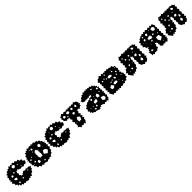

<svg xmlns="http://www.w3.org/2000/svg" viewBox="603 -2514 4507 4507"><g transform="rotate(-45 2857.0 -260.0)"><path d="M278 -1 247 15 223 -10 190 13 177 -25 127 -16 113 -65 76 -60 83 -97 40 -113 51 -157 7 -188 40 -232 6 -252 39 -272 18 -306 44 -336 30 -379 69 -403 55 -443 98 -442 111 -483 155 -485 171 -514 203 -505 225 -548 262 -517 287 -544 314 -520 351 -550 382 -514 423 -532 448 -495 500 -505 517 -455H568L564 -405L608 -379L593 -331L563 -309L528 -319L488 -294L449 -319L408 -305L369 -323L337 -332L335 -365L313 -329L273 -343L291 -315L265 -295L288 -260L265 -224L297 -198L288 -158L314 -190L336 -155L341 -185L369 -198L407 -226L449 -201L484 -224L520 -201L550 -217L580 -200L619 -188L588 -162L590 -123L556 -105L541 -60L494 -48L477 -1L429 -18L416 14L390 -7L352 22ZM356 -480 304 -505 265 -468 289 -423 338 -427ZM427 -431 419 -442 400 -441 404 -423 420 -417ZM207 -431 198 -441 192 -430 195 -422 205 -420ZM238 -360 213 -368 200 -350 210 -332 232 -335ZM459 -356 444 -353 448 -340 459 -332 464 -345ZM141 -341 107 -320 118 -286 148 -288 162 -312ZM189 -219 151 -239 107 -232 128 -192 169 -171ZM508 -173 492 -182 482 -162 498 -153 510 -160ZM310 -124 281 -126 271 -106 284 -93 302 -97ZM182 -100 158 -115 144 -96V-72L175 -70Z M887 -3 856 25 835 -11 786 6 761 -40 708 -38 704 -90 668 -110 674 -151 643 -174 664 -206 643 -225 662 -246 634 -268 662 -290 629 -313 666 -330 648 -362 679 -381 677 -427 720 -445 721 -493 768 -482 771 -523 804 -498 824 -541 863 -514 903 -539 947 -520 969 -549 987 -518 1034 -537 1070 -502 1113 -513 1132 -473 1176 -470 1182 -427 1219 -412 1210 -373 1250 -362 1220 -334 1249 -315 1224 -290 1257 -260 1224 -230 1252 -187 1213 -155 1223 -113 1184 -93 1179 -53 1139 -48 1113 -3 1062 -14 1039 16 1007 -3 977 26ZM857 -467 850 -477 836 -474 839 -461 852 -454ZM905 -467 872 -456 882 -424 911 -419 921 -444ZM1102 -432 1050 -408 1057 -362 1097 -342 1127 -381ZM877 -394 862 -395 864 -380 876 -374 885 -385ZM980 -152 977 -175 995 -189 986 -210 998 -229 980 -250 999 -270 980 -290 997 -311 982 -328 990 -350 963 -351V-377L943 -363L923 -377L920 -353L896 -350L910 -327L889 -311L900 -290L887 -270L904 -250L888 -229L899 -210L891 -189L913 -177L906 -152L931 -167ZM779 -326H763L753 -313L766 -304L778 -310ZM1132 -317 1126 -312 1128 -306 1134 -305 1137 -311ZM727 -289 701 -293 692 -267 713 -257 732 -266ZM1134 -229 1073 -242 1031 -168 1108 -113 1169 -173ZM767 -200 742 -193 738 -170 759 -158 782 -175ZM705 -156 695 -161 687 -149 699 -144 709 -146ZM859 -126 835 -157 795 -134 805 -85H855ZM977 -55 957 -67 943 -60 937 -39 962 -34Z M1542 -1 1511 15 1487 -10 1454 13 1441 -25 1391 -16 1377 -65 1340 -60 1347 -97 1304 -113 1315 -157 1271 -188 1304 -232 1270 -252 1303 -272 1282 -306 1308 -336 1294 -379 1333 -403 1319 -443 1362 -442 1375 -483 1419 -485 1435 -514 1467 -505 1489 -548 1526 -517 1551 -544 1578 -520 1615 -550 1646 -514 1687 -532 1712 -495 1764 -505 1781 -455H1832L1828 -405L1872 -379L1857 -331L1827 -309L1792 -319L1752 -294L1713 -319L1672 -305L1633 -323L1601 -332L1599 -365L1577 -329L1537 -343L1555 -315L1529 -295L1552 -260L1529 -224L1561 -198L1552 -158L1578 -190L1600 -155L1605 -185L1633 -198L1671 -226L1713 -201L1748 -224L1784 -201L1814 -217L1844 -200L1883 -188L1852 -162L1854 -123L1820 -105L1805 -60L1758 -48L1741 -1L1693 -18L1680 14L1654 -7L1616 22ZM1620 -480 1568 -505 1529 -468 1553 -423 1602 -427ZM1691 -431 1683 -442 1664 -441 1668 -423 1684 -417ZM1471 -431 1462 -441 1456 -430 1459 -422 1469 -420ZM1502 -360 1477 -368 1464 -350 1474 -332 1496 -335ZM1723 -356 1708 -353 1712 -340 1723 -332 1728 -345ZM1405 -341 1371 -320 1382 -286 1412 -288 1426 -312ZM1453 -219 1415 -239 1371 -232 1392 -192 1433 -171ZM1772 -173 1756 -182 1746 -162 1762 -153 1774 -160ZM1574 -124 1545 -126 1535 -106 1548 -93 1566 -97ZM1446 -100 1422 -115 1408 -96V-72L1439 -70Z M2071 -23 2032 -44 2071 -67 2051 -95 2071 -123 2050 -151 2071 -179 2035 -219 2071 -259 2042 -301 2071 -343 2046 -327 2035 -355 2013 -329 1992 -355 1966 -328 1940 -355 1906 -376 1911 -415 1887 -434 1911 -454 1901 -495 1940 -510 1976 -541 2012 -510 2052 -533 2092 -510 2130 -533 2168 -510 2191 -540 2215 -510 2239 -535 2263 -510 2297 -531 2331 -510 2367 -541 2403 -510 2435 -506 2440 -473 2465 -454 2440 -434 2475 -411 2440 -388 2447 -356 2415 -355 2377 -318 2340 -355 2314 -322 2280 -347 2310 -305 2280 -263 2318 -231 2280 -199 2318 -171 2280 -143 2315 -111 2280 -79 2286 -40 2259 -10 2235 28 2211 -10 2170 14 2128 -10 2108 29ZM2146 -468 2111 -489 2064 -465 2093 -415 2140 -426ZM2259 -467 2237 -482 2206 -469 2217 -431 2259 -430ZM2358 -474 2327 -457 2321 -427 2354 -407 2376 -440ZM2017 -436 1983 -468 1947 -448 1952 -411 1987 -406ZM2060 -397 2041 -396 2029 -381 2045 -369 2063 -376ZM2231 -355 2208 -373 2167 -363 2181 -314 2221 -327ZM2252 -187 2187 -234 2151 -175 2158 -113 2228 -118ZM2106 -141H2098L2090 -135L2098 -128L2104 -133Z M2617 -7 2579 -1 2558 -32 2517 -26 2520 -67 2479 -68 2500 -102 2463 -135 2494 -173 2477 -214 2519 -228 2532 -266 2572 -271 2598 -298 2636 -297 2658 -316 2687 -309 2703 -337 2727 -316 2743 -342 2766 -322 2780 -356H2817L2778 -361L2773 -400L2764 -365L2729 -376L2713 -349L2688 -368L2657 -354L2625 -368L2589 -352L2554 -368L2530 -367L2528 -391L2509 -430L2552 -437L2570 -476L2612 -484L2627 -516L2660 -504L2687 -542L2727 -517L2747 -546L2771 -520L2798 -545L2823 -518L2846 -540L2863 -513L2900 -534L2921 -497L2960 -510L2969 -470L3005 -467V-432L3039 -419L3027 -385L3067 -373L3035 -346L3056 -323L3037 -298L3064 -266L3037 -234L3071 -210L3037 -186L3060 -161L3037 -135L3064 -105L3037 -75L3044 -37L3016 -10L2992 23L2968 -10L2936 10L2905 -10L2870 20L2836 -12L2822 -19L2821 -9L2779 -30L2775 6L2743 -11L2716 30ZM2884 -469 2867 -465 2865 -446 2886 -430 2902 -455ZM3015 -384 2987 -399 2970 -369 2992 -350 3020 -355ZM2826 -298 2813 -301 2803 -291 2812 -280 2822 -287ZM2998 -294 2984 -299 2966 -291 2978 -272 2994 -280ZM2901 -297 2850 -265 2857 -207 2917 -198 2927 -250ZM2735 -274 2724 -297 2692 -292 2693 -256 2724 -251ZM2799 -244 2789 -246V-235L2796 -230L2803 -236ZM2788 -140 2792 -162 2813 -171 2805 -193 2820 -211 2804 -209 2801 -224 2785 -209 2764 -216 2748 -201 2726 -205 2720 -184 2699 -178 2722 -164 2708 -141 2731 -149ZM2983 -145 2912 -162 2898 -87 2954 -48 3002 -90ZM2639 -145 2628 -139 2633 -127 2648 -123 2650 -138ZM2565 -141 2553 -140 2555 -128 2567 -124 2574 -135ZM2731 -99 2711 -109 2689 -96 2698 -65 2728 -75ZM2650 -70H2623L2625 -40L2650 -32L2666 -52Z M3142 -43 3121 -77 3142 -111 3106 -133 3142 -154 3112 -194 3142 -234 3111 -264 3142 -294 3122 -330 3142 -366 3118 -389 3142 -413 3106 -449 3142 -485 3159 -511 3191 -510 3230 -549 3270 -510 3301 -544 3333 -510 3359 -530 3384 -510 3412 -535 3440 -510 3473 -537 3500 -505 3535 -522 3560 -493 3606 -509 3621 -462 3669 -450 3663 -400 3682 -364 3661 -328 3672 -285 3628 -278 3670 -264 3669 -221 3699 -196 3687 -159 3706 -134 3681 -116 3694 -69 3645 -63 3629 -19 3582 -29 3554 3 3516 -15 3477 12 3436 -10 3406 26 3377 -10 3353 23 3329 -10 3305 18 3282 -10 3240 16 3199 -10 3179 18ZM3341 -489 3327 -478 3325 -455 3347 -461 3357 -477ZM3520 -456 3509 -455 3502 -448 3510 -442 3521 -443ZM3637 -439 3624 -431 3623 -420 3634 -414 3642 -424ZM3283 -407 3274 -424 3255 -413 3257 -393H3275ZM3530 -420H3505L3510 -396L3524 -391L3542 -400ZM3223 -391 3211 -406 3190 -401 3191 -378 3213 -370ZM3386 -322 3406 -339 3426 -322 3442 -339 3465 -334 3453 -355 3469 -373 3443 -367 3434 -393 3414 -383 3394 -393 3374 -382 3354 -393 3367 -373 3346 -361 3364 -342ZM3328 -378 3310 -389 3298 -369 3314 -354 3330 -363ZM3610 -341 3593 -361 3571 -349 3579 -331 3597 -319ZM3568 -294 3547 -303 3539 -280 3556 -269 3577 -274ZM3483 -274 3454 -283 3447 -254 3464 -228 3503 -242ZM3405 -268H3387L3372 -254L3389 -242L3401 -251ZM3335 -252 3320 -242 3322 -219 3342 -226 3357 -244ZM3644 -206 3637 -214 3620 -215 3625 -197 3641 -191ZM3386 -127 3406 -141 3426 -127 3441 -146 3464 -139 3457 -160 3469 -178 3445 -176 3434 -198 3414 -188 3394 -198 3374 -183 3354 -198 3366 -178 3346 -166 3362 -147ZM3289 -191 3230 -161 3237 -104 3289 -91 3335 -136ZM3519 -156 3512 -161 3501 -158 3508 -148 3517 -147ZM3571 -81 3558 -86 3548 -79 3550 -64 3566 -66Z M3766 -43 3741 -77 3766 -110 3731 -139 3768 -166 3786 -208 3832 -214 3814 -256 3843 -293 3817 -327 3843 -361 3809 -397 3843 -433 3828 -477 3860 -510 3880 -542 3900 -510 3920 -533 3940 -510 3974 -544 4008 -510 4032 -530 4056 -510 4092 -534 4128 -510 4158 -533 4188 -510 4208 -530 4228 -510 4250 -537 4272 -510 4311 -519 4333 -485 4368 -465 4333 -445 4362 -405 4333 -366 4362 -324 4333 -282 4356 -242 4333 -202 4361 -162 4333 -123 4366 -97 4333 -71 4329 -34 4300 -10 4272 14 4244 -10 4205 22 4165 -10 4131 -18 4120 -51 4099 -87 4120 -123 4102 -155 4120 -187 4095 -227 4120 -267 4106 -293 4120 -319 4084 -320 4082 -355 4065 -321 4043 -351 4065 -317 4043 -284 4064 -253 4040 -223 4055 -189 4033 -159 4042 -118 4010 -91 4000 -44 3953 -36 3934 -2 3899 -18 3882 21 3856 -13 3821 26ZM4253 -474 4214 -483 4211 -442 4239 -421 4275 -441ZM3907 -460 3888 -451 3891 -432 3909 -423 3920 -443ZM4074 -405 4049 -408 4042 -379 4069 -373 4088 -387ZM4199 -391 4190 -397 4174 -393 4184 -379 4199 -376ZM3963 -383 3938 -396 3925 -367 3945 -353 3964 -362ZM4020 -320 4001 -324 3993 -306 4006 -288 4025 -301ZM4225 -311 4183 -314 4156 -281 4189 -254 4221 -271ZM4283 -221 4263 -252 4241 -222V-192L4277 -188ZM3945 -221 3925 -242 3905 -226 3901 -200H3928ZM4031 -206 4024 -214 4015 -210 4016 -202 4025 -198ZM4243 -161 4203 -130 4205 -96 4242 -73 4262 -114ZM3916 -140 3894 -127 3897 -105 3923 -89 3939 -119ZM3851 -101 3841 -102 3834 -94 3842 -86 3852 -90Z M4468 -64 4449 -102 4491 -105 4480 -138 4513 -147 4505 -193H4546L4532 -206L4489 -221L4480 -266L4440 -289L4465 -328L4440 -364L4473 -392L4454 -437L4503 -444L4520 -482L4561 -487L4571 -519L4599 -500L4636 -531L4679 -510L4699 -549L4719 -510L4761 -545L4803 -510L4839 -543L4875 -510L4905 -543L4935 -510L4968 -534L4988 -497L5009 -456L4988 -413L5016 -393L4988 -374L5013 -332L4988 -290L5010 -260L4988 -230L5014 -190L4988 -150L5023 -121L4988 -91L5026 -71L4988 -51L5004 -27L4980 -12L4949 23L4916 -10L4882 12L4849 -10L4817 19L4771 -18L4755 -38L4769 -59L4752 -84L4769 -110L4752 -131L4769 -153L4741 -136L4720 -161L4705 -151V-148L4706 -114L4681 -91L4699 -43L4652 -23L4634 5L4605 -10L4585 14L4565 -10L4531 22L4497 -10L4477 12ZM4822 -474 4811 -485 4801 -476 4804 -467 4814 -462ZM4963 -436 4926 -482 4864 -466 4873 -404 4932 -379ZM4600 -475 4582 -465 4580 -445 4602 -439 4618 -459ZM4733 -461 4696 -475 4673 -439 4700 -407 4728 -428ZM4615 -398 4578 -402 4561 -373 4585 -351 4610 -365ZM4735 -290 4754 -305 4774 -290 4762 -310 4774 -330 4759 -349 4774 -369 4753 -358 4746 -381 4727 -364 4707 -381 4690 -361 4668 -374 4675 -348 4649 -340 4669 -326 4661 -303 4685 -310ZM4828 -362 4809 -354 4804 -327 4833 -325 4850 -347ZM4521 -352 4515 -358 4510 -350 4515 -344 4524 -343ZM4583 -295 4578 -303 4572 -298 4570 -290 4579 -289ZM4942 -287 4931 -302 4914 -294 4921 -279 4932 -277ZM4707 -275 4690 -257 4682 -232 4709 -235 4729 -253ZM4908 -241 4824 -238 4818 -172 4854 -107 4934 -152ZM4641 -210 4633 -218 4623 -211 4628 -201 4637 -202ZM4564 -104 4538 -109 4520 -83 4546 -66 4580 -73ZM4912 -75 4901 -79 4892 -75V-61H4908Z M5085 -43 5060 -77 5085 -110 5050 -139 5087 -166 5105 -208 5151 -214 5133 -256 5162 -293 5136 -327 5162 -361 5128 -397 5162 -433 5147 -477 5179 -510 5199 -542 5219 -510 5239 -533 5259 -510 5293 -544 5327 -510 5351 -530 5375 -510 5411 -534 5447 -510 5477 -533 5507 -510 5527 -530 5547 -510 5569 -537 5591 -510 5630 -519 5652 -485 5687 -465 5652 -445 5681 -405 5652 -366 5681 -324 5652 -282 5675 -242 5652 -202 5680 -162 5652 -123 5685 -97 5652 -71 5648 -34 5619 -10 5591 14 5563 -10 5524 22 5484 -10 5450 -18 5439 -51 5418 -87 5439 -123 5421 -155 5439 -187 5414 -227 5439 -267 5425 -293 5439 -319 5403 -320 5401 -355 5384 -321 5362 -351 5384 -317 5362 -284 5383 -253 5359 -223 5374 -189 5352 -159 5361 -118 5329 -91 5319 -44 5272 -36 5253 -2 5218 -18 5201 21 5175 -13 5140 26ZM5572 -474 5533 -483 5530 -442 5558 -421 5594 -441ZM5226 -460 5207 -451 5210 -432 5228 -423 5239 -443ZM5393 -405 5368 -408 5361 -379 5388 -373 5407 -387ZM5518 -391 5509 -397 5493 -393 5503 -379 5518 -376ZM5282 -383 5257 -396 5244 -367 5264 -353 5283 -362ZM5339 -320 5320 -324 5312 -306 5325 -288 5344 -301ZM5544 -311 5502 -314 5475 -281 5508 -254 5540 -271ZM5602 -221 5582 -252 5560 -222V-192L5596 -188ZM5264 -221 5244 -242 5224 -226 5220 -200H5247ZM5350 -206 5343 -214 5334 -210 5335 -202 5344 -198ZM5562 -161 5522 -130 5524 -96 5561 -73 5581 -114ZM5235 -140 5213 -127 5216 -105 5242 -89 5258 -119ZM5170 -101 5160 -102 5153 -94 5161 -86 5171 -90Z"/></g></svg>

Font: Rubik Gemstones
Style: Regular
Weight: 400
Designer: Hubert and Fischer, NaN
Foundry: Hubert and Fischer, NaN
Version: Version 2.200